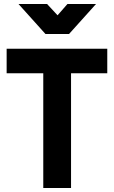

<svg xmlns="http://www.w3.org/2000/svg" viewBox="-20 -934 566 954"><path d="M323 -765 457 -914H315L266 -858L214 -914H72L206 -765ZM195 -570V0H333V-570H513V-692H13V-570Z"/></svg>

Font: RazerF5
Style: Bold
Weight: 700
Foundry: Razer Inc.
Version: Version 2